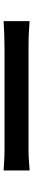

<svg xmlns="http://www.w3.org/2000/svg" viewBox="410 -904 181 1040"><g transform="rotate(90 500.0 -384.5)"><path d="M95 -455Q112 -454 138.5 -452Q165 -450 194 -449.5Q223 -449 249 -449Q272 -449 308 -449Q344 -449 388 -449Q432 -449 479.5 -449Q527 -449 574.5 -449Q622 -449 664 -449Q706 -449 738.5 -449Q771 -449 790 -449Q826 -449 855.5 -451.5Q885 -454 904 -455V-314Q887 -315 854.5 -317Q822 -319 790 -319Q772 -319 739 -319Q706 -319 663.5 -319Q621 -319 574 -319Q527 -319 479.5 -319Q432 -319 388 -319Q344 -319 308 -319Q272 -319 249 -319Q207 -319 164.5 -317.5Q122 -316 95 -314Z"/></g></svg>

Font: Noto Sans HK SemiBold
Style: Regular
Weight: 600
Version: Version 2.004-H2;hotconv 1.0.118;makeotfexe 2.5.65603